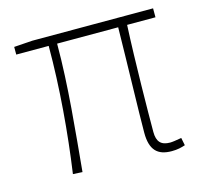

<svg xmlns="http://www.w3.org/2000/svg" viewBox="-84 -620 770 726"><g transform="rotate(-15 301.0 -257.0)"><path d="M29 -492H156C156 -329 141 -154 119 0L156 2C170 -152 189 -327 189 -492H428C426 -355 420 -153 420 -81C420 -14 447 13 503 13C526 13 541 9 556 4L550 -26C527 -22 514 -20 505 -20C470 -20 454 -37 454 -75C454 -146 456 -351 463 -492H574V-527H101L29 -522Z"/></g></svg>

Font: Kinto Sans Thin
Style: Regular
Weight: 100
Designer: Authors: Ryoko NISHIZUKA  (kana & ideographs); Paul D. Hunt (Latin, Greek & Cyrillic); Wenlong ZHANG  (bopomofo); Sandol
Foundry: Adobe Systems Incorporated, ookami Inc.
Version: Version 0.001